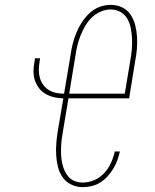

<svg xmlns="http://www.w3.org/2000/svg" viewBox="-20 -763 640 791"><path d="M321 8Q296 8 274 -2.5Q252 -13 238.5 -32Q225 -51 219 -74.5Q213 -98 211.5 -123Q210 -148 212 -173Q214 -198 218 -223L241 -358Q221 -358 202.5 -362.5Q184 -367 168 -376Q152 -385 141 -399.5Q130 -414 124 -431.5Q118 -449 118 -468.5Q118 -488 122 -508L124 -523H145L143 -508Q140 -491 140 -474Q140 -457 144.5 -441.5Q149 -426 158 -413.5Q167 -401 180.5 -392.5Q194 -384 210.5 -380.5Q227 -377 244 -377L271 -538Q274 -561 280 -584Q286 -607 295 -629Q304 -651 317.5 -671.5Q331 -692 349 -709Q367 -726 390 -734.5Q413 -743 436 -743Q462 -743 483.5 -732.5Q505 -722 518 -702.5Q531 -683 537 -659.5Q543 -636 544.5 -611.5Q546 -587 544 -562Q542 -537 537 -512L512 -358H262L239 -220Q236 -204 234 -187Q232 -170 231.5 -153.5Q231 -137 232 -121Q233 -105 236.5 -89Q240 -73 246.5 -59Q253 -45 263.5 -33.5Q274 -22 289 -16.5Q304 -11 321 -11Q345 -11 368.5 -21Q392 -31 409.5 -50Q427 -69 437.5 -92.5Q448 -116 453 -139H474Q470 -121 463.5 -103Q457 -85 447 -68.5Q437 -52 423.5 -37Q410 -22 393.5 -11.5Q377 -1 358 3.5Q339 8 321 8ZM265 -377H494L517 -515Q521 -537 523 -559Q525 -581 524 -603Q523 -625 519 -646Q515 -667 505 -685Q495 -703 476.5 -713.5Q458 -724 436 -724Q415 -724 394.5 -715Q374 -706 358 -690.5Q342 -675 331 -656Q320 -637 312 -617Q304 -597 299 -576.5Q294 -556 291 -535Z"/></svg>

Font: Iosevka SS04 Th Ex Obl
Style: Regular
Weight: 100
Width: 7
Italic angle: -9°
Monospace: yes
Designer: Belleve Invis
Foundry: Belleve Invis
Version: Version 19.0.0; ttfautohint (v1.8.4)